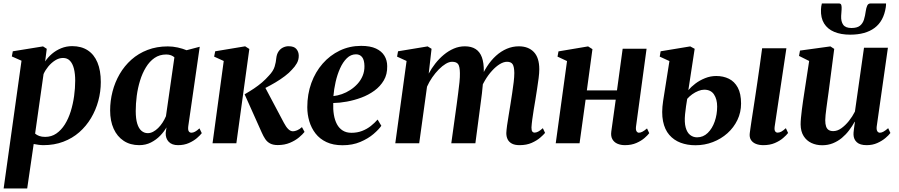

<svg xmlns="http://www.w3.org/2000/svg" viewBox="-22 -806 5055 1080"><path d="M-1.5 254 99 -464.5 44.5 -488.5 50 -517.5 220 -545 241 -531.5 232 -460.5Q247.5 -484 270.5 -503.5Q293.5 -523 322.5 -534.8Q351.5 -546.5 384 -546.5Q435.5 -546.5 471.5 -523Q507.5 -499.5 526.2 -454.5Q545 -409.5 545 -344.5Q545 -290.5 531 -238.8Q517 -187 490 -141.8Q463 -96.5 424 -62.2Q385 -28 334.2 -8.8Q283.5 10.5 222.5 10.5Q209 10.5 194.8 8.5Q180.5 6.5 167.5 4L131 254ZM175.5 -54.5Q185 -46 199 -41Q213 -36 232 -36Q267.5 -36 295 -55Q322.5 -74 342.8 -106.2Q363 -138.5 375.8 -179.5Q388.5 -220.5 394.8 -265.2Q401 -310 401 -352.5Q401 -391 393.8 -419.8Q386.5 -448.5 371.5 -464.2Q356.5 -480 332.5 -480Q309.5 -480 288 -466.2Q266.5 -452.5 249.5 -431.8Q232.5 -411 223 -389.5Z M1037 -96Q1034.5 -75.5 1039.8 -67.5Q1045 -59.5 1055 -59.5Q1064 -59.5 1075 -65.2Q1086 -71 1100 -84L1113 -57Q1104.5 -45.5 1086 -29.5Q1067.5 -13.5 1040.5 -1.5Q1013.5 10.5 979.5 10.5Q945 10.5 927 -8.5Q909 -27.5 910 -58.5L914.5 -89.5Q901 -65.5 878.8 -42.5Q856.5 -19.5 827 -4.5Q797.5 10.5 761 10.5Q710.5 10.5 673.8 -13.8Q637 -38 617.2 -82Q597.5 -126 597.5 -184.5Q597.5 -239 611 -291.2Q624.5 -343.5 651.2 -389.5Q678 -435.5 717.2 -470.5Q756.5 -505.5 808 -525.2Q859.5 -545 922 -545Q950 -545 978 -538.8Q1006 -532.5 1027.5 -523.5L1101.5 -543ZM959 -483.5Q951.5 -490.5 940 -495Q928.5 -499.5 913 -499.5Q875.5 -499.5 847.2 -480Q819 -460.5 798.8 -427.2Q778.5 -394 765.8 -352.5Q753 -311 747.2 -266.8Q741.5 -222.5 741.5 -181.5Q741.5 -138 750 -110.5Q758.5 -83 774 -70Q789.5 -57 809 -57Q824.5 -57 839.2 -64.8Q854 -72.5 867.5 -85.8Q881 -99 892.2 -116.2Q903.5 -133.5 911.5 -152.5Z M1173.5 0 1236.5 -463 1182.5 -487.5 1188.5 -517.5 1357 -545.5 1380.5 -530.5 1307.5 0ZM1540.5 10Q1514.5 10 1497.8 1.2Q1481 -7.5 1470.2 -23.5Q1459.5 -39.5 1450.5 -60L1354 -275.5Q1382.5 -292 1406.8 -308.2Q1431 -324.5 1451.8 -342.2Q1472.5 -360 1490.5 -380.5Q1515.5 -406.5 1523 -432Q1530.5 -457.5 1532 -478Q1534.5 -501.5 1544.8 -516.5Q1555 -531.5 1570.2 -538.8Q1585.5 -546 1601 -546Q1632 -546 1645 -530.5Q1658 -515 1658.5 -494Q1659 -470 1647.8 -450.2Q1636.5 -430.5 1620.5 -414.5Q1605 -396.5 1580.2 -377.8Q1555.5 -359 1526.8 -342Q1498 -325 1469.8 -310.8Q1441.5 -296.5 1418.5 -287L1460.5 -331L1575 -115Q1587 -92 1599.5 -79.8Q1612 -67.5 1626 -67.5Q1635.5 -67.5 1649.2 -73Q1663 -78.5 1676.5 -91L1691 -64Q1680.5 -50.5 1659.8 -33Q1639 -15.5 1608.8 -2.8Q1578.5 10 1540.5 10Z M2123 -98.5Q2109 -78 2079 -52.2Q2049 -26.5 2005 -7.8Q1961 11 1905 11Q1852 11 1814.2 -6.8Q1776.5 -24.5 1752.8 -55.2Q1729 -86 1717.8 -124.2Q1706.5 -162.5 1706.5 -203Q1706.5 -276 1729.2 -338.8Q1752 -401.5 1793 -448.2Q1834 -495 1889.2 -521.5Q1944.5 -548 2009.5 -548Q2060.5 -548 2092.8 -533Q2125 -518 2140.5 -492.2Q2156 -466.5 2156 -434Q2157 -388 2137 -354Q2117 -320 2084 -296Q2051 -272 2010.8 -257Q1970.5 -242 1929.2 -234.5Q1888 -227 1852.5 -226.5Q1851 -191.5 1856 -161Q1861 -130.5 1873.2 -107.5Q1885.5 -84.5 1905.8 -71.8Q1926 -59 1955 -59Q1987.5 -59 2014.8 -69.5Q2042 -80 2063.8 -97.2Q2085.5 -114.5 2102 -133.5ZM1980.5 -500.5Q1951.5 -500.5 1929 -478.5Q1906.5 -456.5 1890.8 -421.2Q1875 -386 1865.8 -345Q1856.5 -304 1853.5 -265.5Q1876.5 -268 1901 -276.5Q1925.5 -285 1948.2 -299.8Q1971 -314.5 1989.2 -334.5Q2007.5 -354.5 2018 -379.8Q2028.5 -405 2028 -434.5Q2027.5 -468.5 2015 -484.5Q2002.5 -500.5 1980.5 -500.5Z M2405.5 -531.5 2389.5 -392Q2405 -421 2426.5 -448.5Q2448 -476 2474.5 -498Q2501 -520 2530.8 -532.8Q2560.5 -545.5 2592.5 -545.5Q2629.5 -545.5 2653.5 -530Q2677.5 -514.5 2688.8 -483.2Q2700 -452 2699.5 -405Q2699.5 -397.5 2698.8 -387.2Q2698 -377 2696.5 -365.8Q2695 -354.5 2693.5 -343.5L2676.5 -349.5Q2693.5 -395 2716.8 -431Q2740 -467 2768.2 -492.5Q2796.5 -518 2829 -531.8Q2861.5 -545.5 2896.5 -545.5Q2950 -545.5 2980.8 -513.5Q3011.5 -481.5 3011.5 -416.5Q3011.5 -396 3007.8 -366.5Q3004 -337 2999 -305Q2994 -273 2989.5 -244.5Q2985 -218 2980.2 -189Q2975.5 -160 2972 -133.8Q2968.5 -107.5 2967.5 -89Q2967.5 -72 2972.2 -66Q2977 -60 2984.5 -60Q2994 -60 3005 -65.5Q3016 -71 3031.5 -85L3044 -58.5Q3035.5 -48 3016.8 -31.8Q2998 -15.5 2969 -2.5Q2940 10.5 2900.5 10.5Q2874 10.5 2857.5 1.8Q2841 -7 2833.5 -22.2Q2826 -37.5 2826 -57.5Q2826.5 -72.5 2830.2 -100Q2834 -127.5 2839.5 -159.2Q2845 -191 2849.5 -220.5Q2854 -250 2859 -282.2Q2864 -314.5 2867.5 -344Q2871 -373.5 2871 -395.5Q2870.5 -431 2861.5 -444.8Q2852.5 -458.5 2830 -458.5Q2811 -458.5 2789.2 -445.2Q2767.5 -432 2745.8 -408.2Q2724 -384.5 2705.5 -353Q2687 -321.5 2674.5 -284.5L2696.5 -365.5Q2695 -345 2693.2 -324Q2691.5 -303 2689 -281.8Q2686.5 -260.5 2683.5 -239L2652 0H2516.5L2547 -219.5Q2551 -250 2555.2 -282Q2559.5 -314 2562.5 -343.5Q2565.5 -373 2565 -394.5Q2564.5 -432 2555 -445.2Q2545.5 -458.5 2521 -458.5Q2504.5 -458.5 2485.2 -447Q2466 -435.5 2446.2 -415.5Q2426.5 -395.5 2409.2 -370.5Q2392 -345.5 2380 -318.5L2336 0H2201.5L2265 -463L2211.5 -487.5L2217 -517.5L2383.5 -545Z M3555.5 -93.5Q3553.5 -75 3558.8 -67.2Q3564 -59.5 3572 -59.5Q3580.5 -59.5 3591 -64.8Q3601.5 -70 3617.5 -83.5L3630 -57Q3622 -46 3603.8 -30Q3585.5 -14 3557.8 -1.8Q3530 10.5 3493 10.5Q3470 10.5 3451.2 2.5Q3432.5 -5.5 3422.8 -22.5Q3413 -39.5 3416.5 -66L3441.5 -245.5H3272L3238 0H3104L3167.5 -462.5L3114 -487.5L3119.5 -517L3286 -545L3310.5 -529.5L3279 -297.5H3448.5L3480.5 -532H3615Z M4271.5 10.5Q4247.5 10.5 4229.2 3Q4211 -4.5 4201.8 -19.5Q4192.5 -34.5 4195.5 -57.5Q4197 -68 4199.5 -86.8Q4202 -105.5 4206 -131.2Q4210 -157 4215 -189.5Q4220 -222 4225.8 -260.2Q4231.5 -298.5 4238 -342Q4244.5 -385.5 4251.2 -433.8Q4258 -482 4265 -534.5H4401.5L4335.5 -94Q4333 -75.5 4338 -67.8Q4343 -60 4352 -60Q4362.5 -60 4372.8 -65.5Q4383 -71 4398.5 -85L4411 -58Q4402 -46 4383.2 -29.8Q4364.5 -13.5 4336.5 -1.5Q4308.5 10.5 4271.5 10.5ZM3890 11Q3844 11 3806.2 -3.2Q3768.5 -17.5 3742.8 -47.2Q3717 -77 3707.5 -124.2Q3698 -171.5 3708 -237.5L3743.5 -462.5L3689 -487.5L3694 -517.5L3860.5 -545L3885.5 -531.5L3850 -299Q3865.5 -317.5 3889.5 -335.8Q3913.5 -354 3943.8 -366.2Q3974 -378.5 4007 -378.5Q4046.5 -378.5 4078 -363Q4109.5 -347.5 4128 -313.5Q4146.5 -279.5 4146.5 -223.5Q4146.5 -174 4126 -131.2Q4105.5 -88.5 4069.8 -56.5Q4034 -24.5 3987.8 -6.8Q3941.5 11 3890 11ZM3899 -33.5Q3933.5 -33.5 3959 -58.2Q3984.5 -83 3998.2 -122.5Q4012 -162 4012 -206.5Q4012 -248 3994.2 -274.8Q3976.5 -301.5 3939 -301.5Q3924 -301.5 3906.2 -294.5Q3888.5 -287.5 3872 -275.8Q3855.5 -264 3843.5 -250Q3840 -230 3837 -208.5Q3834 -187 3831.5 -163.5Q3827 -117.5 3835 -88.8Q3843 -60 3860 -46.8Q3877 -33.5 3899 -33.5Z M4602.5 11Q4569.5 11 4542.2 -1.8Q4515 -14.5 4498.5 -40.5Q4482 -66.5 4481.5 -106Q4481.5 -122 4483.5 -143.5Q4485.5 -165 4488.5 -189.2Q4491.5 -213.5 4495 -237Q4498.5 -260.5 4501.5 -280L4529.5 -463L4472.5 -491.5L4478 -521.5L4649 -545L4670.5 -531L4638.5 -285.5Q4635.5 -265.5 4632.5 -242.5Q4629.5 -219.5 4626.5 -198Q4623.5 -176.5 4621.8 -158.8Q4620 -141 4620 -130Q4620 -108 4624.8 -94.5Q4629.5 -81 4639.5 -74.8Q4649.5 -68.5 4665 -68.5Q4688 -68.5 4710.5 -84.5Q4733 -100.5 4753 -125.5Q4773 -150.5 4787 -178.5L4838 -537.5H4972.5L4909.5 -94.5Q4907.5 -76.5 4912.8 -68Q4918 -59.5 4927.5 -59.5Q4936.5 -59.5 4947.5 -65.5Q4958.5 -71.5 4974 -85L4986.5 -58Q4977.5 -45.5 4958.5 -29.5Q4939.5 -13.5 4912.8 -1.5Q4886 10.5 4853 10.5Q4815.5 10.5 4797.8 -5.8Q4780 -22 4779 -48Q4778.5 -52 4779.2 -60Q4780 -68 4781.2 -78.5Q4782.5 -89 4784 -100Q4785.5 -111 4787 -120.5L4785.5 -121Q4772 -96.5 4754 -72.8Q4736 -49 4713.5 -30.2Q4691 -11.5 4663.2 -0.2Q4635.5 11 4602.5 11ZM4697 -786.5Q4708 -786.5 4710.5 -777.2Q4713 -768 4712 -753.5Q4712 -745 4710.8 -734.8Q4709.5 -724.5 4709.5 -716.5Q4708 -685 4721 -666.8Q4734 -648.5 4767.5 -648.5Q4799 -648.5 4815 -661.2Q4831 -674 4837.8 -695.8Q4844.5 -717.5 4848 -744Q4850.5 -761.5 4856 -774Q4861.5 -786.5 4874.5 -786.5H4962Q4962 -782 4961.8 -777.2Q4961.5 -772.5 4960.5 -765Q4948.5 -687 4897.5 -649Q4846.5 -611 4760.5 -611Q4708 -611 4670.5 -626.8Q4633 -642.5 4613.5 -674Q4594 -705.5 4596 -753.5Q4596.5 -762 4597.5 -770.2Q4598.5 -778.5 4601 -786.5Z"/></svg>

Font: Merriweather 72pt
Style: Bold Italic
Weight: 700
Italic angle: -7.8°
Version: Version 2.101